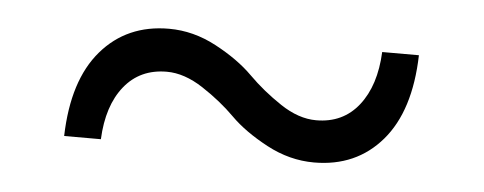

<svg xmlns="http://www.w3.org/2000/svg" viewBox="-27 -475 630 250"><g transform="rotate(5 287.5 -350.5)"><path d="M389 -272Q357 -272 327 -288Q297 -304 278.5 -322.5Q260 -341 235.5 -357Q211 -373 188 -373Q153 -373 132.5 -347.5Q112 -322 110 -278H62Q64 -351 97.5 -390Q131 -429 186 -429Q218 -429 248 -413Q278 -397 297 -378Q316 -359 340 -343Q364 -327 387 -327Q422 -327 442.5 -353Q463 -379 465 -423H513Q511 -350 477.5 -311Q444 -272 389 -272Z"/></g></svg>

Font: Montserrat Alternates
Style: Regular
Weight: 400
Designer: Julieta Ulanovsky
Foundry: Julieta Ulanovsky
Version: Version 7.200;PS 007.200;hotconv 1.0.88;makeotf.lib2.5.64775